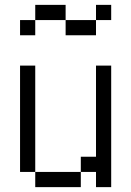

<svg xmlns="http://www.w3.org/2000/svg" viewBox="-20 -770 540 790"><path d="M437.5 -687.5V-750H375V-687.5H250V-625H375V-687.5ZM125 -62.5V0H312.5V-62.5ZM125 -62.5V-500H62.5V-62.5ZM375 -62.5V0H437.5Q437.5 0 437.5 -500H375Q375 -500 375 -125H312.5V-62.5ZM125 -687.5H62.5V-625H125ZM125 -687.5H250V-750H125Z"/></svg>

Font: Unifont
Style: Regular
Weight: 500
Version: Version 15.1.04